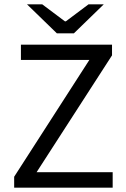

<svg xmlns="http://www.w3.org/2000/svg" viewBox="-20 -861 579 881"><path d="M45 0V-50L390 -586H76V-656H494V-607L148 -71H497V0ZM241 -708 104 -841H174L278 -763H282L386 -841H456L319 -708Z"/></svg>

Font: Source Sans 3 ExtraLight
Style: Regular
Weight: 400
Version: Version 3.052;hotconv 1.1.0;makeotfexe 2.6.0